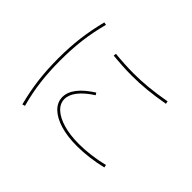

<svg xmlns="http://www.w3.org/2000/svg" viewBox="-166 -1026 1333 1333"><g transform="rotate(45 500.0 -359.5)"><path d="M652 -20Q559 -20 489 -41Q419 -62 379.5 -100.5Q340 -139 340 -190Q340 -286 485 -378L495 -362Q428 -319 394 -275.5Q360 -232 360 -190Q360 -146 396.5 -112Q433 -78 499 -59Q565 -40 652 -40Q709 -40 770.5 -48Q832 -56 888 -70L892 -50Q835 -36 772.5 -28Q710 -20 652 -20ZM575 -635Q529 -635 478 -638Q427 -641 389 -645L391 -665Q427 -661 478 -658Q529 -655 575 -655Q644 -655 716 -662Q788 -669 878 -685L882 -665Q792 -649 719 -642Q646 -635 575 -635ZM180 43Q154 -57 142 -153Q130 -249 130 -360Q130 -469 142 -564.5Q154 -660 180 -762L200 -758Q173 -656 161.5 -561.5Q150 -467 150 -360Q150 -250 161.5 -156Q173 -62 200 37Z"/></g></svg>

Font: M PLUS 2 Thin Thin
Style: Regular
Weight: 250
Version: Version 1.001